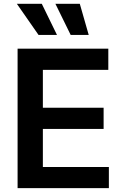

<svg xmlns="http://www.w3.org/2000/svg" viewBox="-20 -981 648 1001"><path d="M71.7 0V-727.3H544.7V-616.8H203.5V-419.4H520.2V-308.9H203.5V-110.4H547.6V0ZM180.8 -799 67.8 -961.3H197.8L277 -799ZM348.4 -799 268.8 -961.3H396L442.5 -799Z"/></svg>

Font: InterMG SemiBold
Style: Regular
Weight: 600
Designer: Rasmus Andersson
Foundry: rsms
Version: Version 3.019;December 26, 2023;FontCreator 15.0.0.2955 64-b